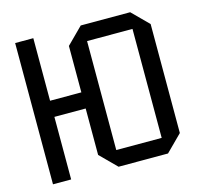

<svg xmlns="http://www.w3.org/2000/svg" viewBox="-102 -810 955 919"><g transform="rotate(-15 375.0 -350.0)"><path d="M50 0V-700H140V-390H295V-620L375 -700H620L700 -620V-80L620 0H375L295 -80V-310H140V0ZM385 -620V-80H610V-620Z"/></g></svg>

Font: Tektur SemiCondensed
Style: Regular
Weight: 400
Width: 4
Designer: Adam Jagosz
Foundry: Adam Jagosz
Version: Version 1.005;gftools[0.9.30]